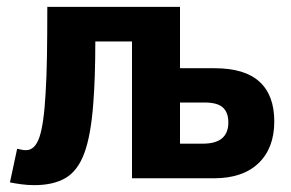

<svg xmlns="http://www.w3.org/2000/svg" viewBox="-20 -520 850 560"><path d="M30 -86Q37 -85 42.5 -83.5Q48 -82 56 -82Q82 -82 95 -120Q108 -158 113 -248Q116 -295 117 -357.5Q118 -420 118 -500H505V-321H606Q694 -321 737 -281.5Q780 -242 780 -166Q780 -88 734 -44Q688 0 604 0H365V-399H258Q258 -346 256.5 -300.5Q255 -255 252 -217Q245 -125 226 -73.5Q207 -22 171.5 -1Q136 20 80 20Q61 20 42.5 17.5Q24 15 9 12ZM572 -101Q646 -101 646 -163Q646 -192 630 -206.5Q614 -221 577 -221H505V-101Z"/></svg>

Font: Moderustic SemiBold
Style: Regular
Weight: 600
Designer: Tural Alisoy
Foundry: TAFT Foundry
Version: Version 2.120